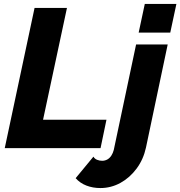

<svg xmlns="http://www.w3.org/2000/svg" viewBox="-20 -750 913 972"><path d="M155 -710H319L198 -144H519L489 0H4ZM488 202Q450 202 417.5 189.5Q385 177 363 152L453 43Q459 54 471.5 59Q484 64 497 64Q511 64 523 57.5Q535 51 543.5 38Q552 25 556 9L669 -525H829L719 -3Q706 57 671.5 103.5Q637 150 589.5 176Q542 202 488 202ZM713 -730H873L842 -585H682Z"/></svg>

Font: Raleway Thin ExtraBold
Style: Italic
Weight: 800
Italic angle: -12°
Version: Version 4.026